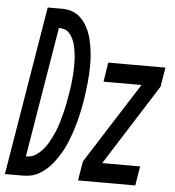

<svg xmlns="http://www.w3.org/2000/svg" viewBox="-92 -784 758 832"><g transform="rotate(5 286.5 -367.5)"><path d="M-40 0 82 -735H152Q171 -734 188.5 -728Q206 -722 220 -710Q234 -698 244 -683.5Q254 -669 261.5 -652Q269 -635 273.5 -617Q278 -599 281 -580Q284 -561 285.5 -542Q287 -523 287 -504Q287 -485 286 -465.5Q285 -446 283 -426.5Q281 -407 278.5 -387.5Q276 -368 273 -348Q270 -330 266.5 -312Q263 -294 258.5 -276Q254 -258 249 -240Q244 -222 238 -204.5Q232 -187 225 -169.5Q218 -152 209.5 -135Q201 -118 190.5 -101.5Q180 -85 168 -69.5Q156 -54 141.5 -41Q127 -28 110 -18Q93 -8 75 -4Q57 0 39 0ZM44 -84Q56 -84 67.5 -87Q79 -90 89.5 -97.5Q100 -105 109 -114Q118 -123 125.5 -133Q133 -143 139.5 -154Q146 -165 151.5 -176.5Q157 -188 162 -199Q167 -210 171 -221.5Q175 -233 178.5 -245Q182 -257 185 -268.5Q188 -280 191 -291.5Q194 -303 196.5 -315Q199 -327 201 -338.5Q203 -350 205 -362Q207 -374 209 -386Q211 -398 212.5 -410Q214 -422 215 -434.5Q216 -447 217 -458.5Q218 -470 218 -482Q218 -494 218 -506Q218 -518 217 -530Q216 -542 214.5 -553.5Q213 -565 210.5 -576Q208 -587 204 -598Q200 -609 194.5 -618.5Q189 -628 181 -636Q173 -644 162 -647.5Q151 -651 139 -651H138ZM278 0 292 -84 516 -436H351L364 -520H613L599 -436L376 -84H541L527 0Z"/></g></svg>

Font: Iosevka SS04 Medium Extended
Style: Italic
Weight: 500
Width: 7
Italic angle: -9°
Monospace: yes
Designer: Belleve Invis
Foundry: Belleve Invis
Version: Version 19.0.0; ttfautohint (v1.8.4)